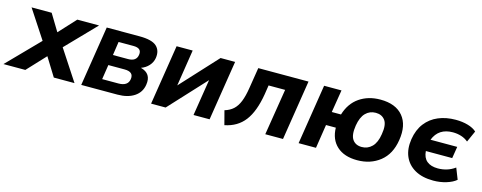

<svg xmlns="http://www.w3.org/2000/svg" viewBox="-86 -1035 3940 1569"><g transform="rotate(15 1884.0 -251.0)"><path d="M0 0ZM-59 0 201 -266 43 -507H213L299 -365L430 -507H614L373 -258L542 0H367L271 -155L126 0Z M599 0 679 -507H956Q1062 -507 1101.5 -470.5Q1141 -434 1131 -370Q1125 -333 1099 -304Q1073 -275 1034 -261Q1128 -237 1112 -139Q1102 -73 1047 -36.5Q992 0 906 0ZM786 -303H914Q984 -303 992 -360Q1001 -418 929 -418H803ZM752 -90H889Q969 -90 978 -150Q988 -214 908 -214H771Z M1190 0 1270 -507H1406L1358 -199L1642 -507H1765L1685 0H1549L1598 -308L1313 0Z M1814 15 1783 -103Q1827 -116 1856 -142.5Q1885 -169 1903.5 -215Q1922 -261 1933 -332L1961 -507H2386L2306 0H2156L2219 -392H2079L2067 -314Q2042 -164 1981.5 -85Q1921 -6 1814 15Z M2935 11Q2825 11 2763 -45.5Q2701 -102 2699 -201H2616L2585 0H2438L2518 -507H2665L2634 -316H2712Q2742 -415 2816.5 -466Q2891 -517 2993 -517Q3123 -517 3185 -442Q3247 -367 3226 -237Q3207 -115 3127.5 -52Q3048 11 2935 11ZM2944 -103Q2994 -103 3029.5 -138.5Q3065 -174 3076 -247Q3090 -329 3063 -366Q3036 -403 2984 -403Q2933 -403 2898.5 -368Q2864 -333 2852 -260Q2839 -178 2865 -140.5Q2891 -103 2944 -103Z M3579 11Q3486 11 3423.5 -24.5Q3361 -60 3334 -123Q3307 -186 3320 -270Q3333 -352 3375.5 -407Q3418 -462 3483.5 -489.5Q3549 -517 3630 -517Q3687 -517 3733.5 -503.5Q3780 -490 3807 -465L3764 -369Q3738 -391 3704.5 -401.5Q3671 -412 3634 -412Q3513 -412 3472 -306H3698L3682 -207H3459Q3463 -151 3496.5 -123Q3530 -95 3590 -95Q3628 -95 3664.5 -106Q3701 -117 3734 -141L3771 -47Q3741 -21 3689 -5Q3637 11 3579 11Z"/></g></svg>

Font: Winston
Style: Bold Italic
Weight: 700
Italic angle: -9°
Designer: Original fonts by Vernon Adams / Changes by Cristiano Sobral
Foundry: Original fonts by Vernon Adams / Changes by Cristiano Sobral
Version: Version 2.503;July 17, 2020;FontCreator 13.0.0.2655 64-bit